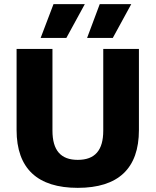

<svg xmlns="http://www.w3.org/2000/svg" viewBox="-20 -896 750 926"><path d="M461 -876 400 -713H524L613 -876ZM238 -876 176 -713H300L389 -876ZM650 -660H478V-266C478 -171 438 -125 355 -125C273 -125 233 -171 233 -266V-660H60V-269C60 -83 161 10 355 10C550 10 650 -83 650 -269Z"/></svg>

Font: Work Sans
Style: Bold
Weight: 700
Designer: Wei Huang
Foundry: Wei Huang
Version: Version 2.012